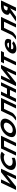

<svg xmlns="http://www.w3.org/2000/svg" viewBox="4074 -4844 784 8973"><g transform="rotate(-90 4466.5 -357.0)"><path d="M783.5 -436.1H781.5L237.2 -0.9H77.4L410.8 -702.1H570.6L363.7 -266.9H365.8L910 -702.1H1069.8L736.4 -0.9H576.6Z M1400 -159.4C1205.6 -159.4 1173.6 -271.6 1218.4 -365.9C1262.9 -459.4 1401.6 -571.6 1596 -571.6C1694.7 -571.6 1731.1 -528.3 1731.1 -528.3L1863.7 -664.3C1863.7 -664.3 1816.3 -728.9 1640.9 -728.9C1400.3 -728.9 1140 -565.7 1044.2 -364.2C948.9 -163.6 1055.8 -2.1 1295.4 -2.1C1470.7 -2.1 1579.6 -66.7 1579.6 -66.7L1576.3 -202.7C1576.3 -202.7 1498.7 -159.4 1400 -159.4Z M2109.8 -561.9H2383.4L2116.7 -0.9H2276.5L2609.9 -702.1H2450.1H2176.5H2016.7L1683.3 -0.9H1843.1Z M2587.4 -363.9C2490 -159.1 2560.7 -0.1 2806.1 -0.1C3045.4 -0.1 3272.2 -159.1 3369.6 -363.9C3467 -568.8 3384.1 -726.9 3151.6 -726.9C2920.6 -726.9 2684.8 -568.8 2587.4 -363.9ZM2760 -363.9C2809.7 -468.5 2929.3 -573 3078.5 -573C3228.6 -573 3246.8 -468.5 3197.1 -363.9C3147.4 -259.4 3033.9 -154.8 2879.6 -154.8C2721.2 -154.8 2710.3 -259.4 2760 -363.9Z M3701.2 -215.9 3865.7 -561.9H4152.4L3885.7 -0.9H4045.5L4378.9 -702.1H4219.1H3932.4H3772.6L3541.4 -215.9C3500.1 -134.3 3422.2 -85 3319.3 -0.9H3479.1C3596.4 -70.6 3683.7 -147.1 3701.2 -215.9Z M4477.4 -283.2H4750.9L4617.2 -1.9H4777L5110.4 -703.1H4950.6L4817.6 -423.5H4544L4677 -703.1H4517.2L4183.8 -1.9H4343.6Z M5636.5 -436.1H5634.5L5090.2 -0.9H4930.4L5263.8 -702.1H5423.6L5216.7 -266.9H5218.8L5763 -702.1H5922.8L5589.4 -0.9H5429.6Z M5991.3 -562.9H6167.7L5901 -1.9H6060.8L6327.5 -562.9H6503.9L6570.6 -703.1H6058Z M7089.1 -232C7092.9 -238 7098.2 -249 7101.5 -256C7187.1 -436 7111.8 -528 6923.3 -528C6735.7 -528 6549.2 -406 6477.9 -256C6407.1 -107 6477.6 15 6665.1 15C6803 15 6923.2 -22 7027.4 -119L6926.2 -183C6852.3 -137 6816.8 -126 6747.9 -126C6693.4 -126 6626.4 -153 6664 -232ZM6716.6 -330C6742.6 -377 6800.8 -413 6874.6 -413C6937.6 -413 6968.5 -384 6952.5 -330Z M7485.2 -215.9 7649.7 -561.9H7936.4L7669.7 -0.9H7829.5L8162.9 -702.1H8003.1H7716.4H7556.6L7325.4 -215.9C7284.1 -134.3 7206.2 -85 7103.3 -0.9H7263.1C7380.4 -70.6 7467.7 -147.1 7485.2 -215.9Z M8933.3 -703.1 8599.9 -1.9H8431.7L8563.5 -279L8172.5 -1.9H7951.9L8356.6 -291.7C8265.7 -318.9 8233.9 -389.5 8284.1 -494.9C8349.5 -632.6 8497.7 -703.1 8655.1 -703.1ZM8617.2 -392 8704.5 -575.6H8681.9C8608.8 -575.6 8519.4 -571.4 8477.8 -483.8C8436.1 -396.3 8521.6 -392 8594.6 -392Z"/></g></svg>

Font: Hussar
Style: BdSuprExtOblFive
Weight: 700
Foundry: Cannot Into Space Fonts
Version: Version 2.00